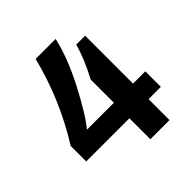

<svg xmlns="http://www.w3.org/2000/svg" viewBox="-188 -835 972 972"><g transform="rotate(-45 298.5 -349.0)"><path d="M337.9 0V-149.9H28.8V-261.2Q155.8 -463.9 214.8 -698.2H357.9Q333.5 -587.9 263.7 -453.6Q193.8 -319.3 145 -261.2H337.9V-426.8Q391.1 -527.3 411.1 -604H475.1V-261.2H563V-149.9H475.1V0Z"/></g></svg>

Font: Archivo
Style: Bold
Weight: 700
Designer: Hector Gatti
Foundry: Omnibus-Type
Version: Version 2.001